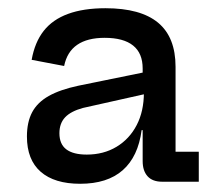

<svg xmlns="http://www.w3.org/2000/svg" viewBox="-20 -780 530 467"><path d="M374.5 -338Q351 -338 339 -351.2Q327 -364.5 327 -388V-492.5L334 -507L330 -555L327 -583.5V-613.5Q327 -650.5 303.8 -669.2Q280.5 -688 234.5 -688Q192.5 -688 167.8 -671Q143 -654 136 -619.5L57 -634.5Q64.5 -677 86.2 -704.8Q108 -732.5 145.5 -746.2Q183 -760 236.5 -760Q322 -760 364.5 -724.8Q407 -689.5 407 -617.5V-411H463.5V-338ZM175 -333Q112.5 -333 79 -362.2Q45.5 -391.5 45.5 -448Q45.5 -483 58.2 -507Q71 -531 98.5 -546.5Q126 -562 170.5 -571.5L349.5 -608V-555L182 -517.5Q152.5 -509.5 138.5 -494.8Q124.5 -480 124.5 -456Q124.5 -429.5 141.2 -416.8Q158 -404 191 -404Q232 -404 263.5 -423Q295 -442 312.5 -475.8Q330 -509.5 330 -555L349.5 -463.5H324.5Q316 -399 278.5 -366Q241 -333 175 -333Z"/></svg>

Font: Hepta Slab ExtraLight Medium
Style: Regular
Weight: 500
Version: Version 1.100